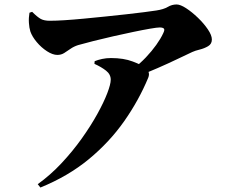

<svg xmlns="http://www.w3.org/2000/svg" viewBox="-20 -781 1040 860"><path d="M574 -471Q607 -496 633.5 -524Q660 -552 680 -580Q700 -608 711 -632Q719 -648 714 -653Q709 -658 695 -658Q684 -658 652 -652.5Q620 -647 577 -638Q534 -629 487.5 -618.5Q441 -608 399.5 -597.5Q358 -587 330 -579Q311 -573 296 -562.5Q281 -552 267.5 -543.5Q254 -535 237 -535Q216 -535 190.5 -551.5Q165 -568 144.5 -592.5Q124 -617 116 -640Q111 -656 109.5 -678.5Q108 -701 112 -724L124 -728Q148 -704 163 -696Q178 -688 203 -688Q230 -688 269.5 -690.5Q309 -693 356 -697.5Q403 -702 452 -707Q501 -712 545.5 -717Q590 -722 625.5 -726.5Q661 -731 680 -734Q713 -739 731.5 -750Q750 -761 771 -761Q788 -761 814 -744Q840 -727 866.5 -701.5Q893 -676 911 -649.5Q929 -623 929 -604Q929 -584 912 -574Q895 -564 874.5 -559Q854 -554 841 -548Q813 -535 773.5 -516Q734 -497 687 -476.5Q640 -456 589 -435ZM149 44Q206 3 256 -50.5Q306 -104 346.5 -161Q387 -218 416 -270.5Q445 -323 460.5 -363.5Q476 -404 476 -424Q476 -448 455 -464.5Q434 -481 403 -495L404 -507Q419 -513 437.5 -517Q456 -521 477 -521Q534 -521 574.5 -505.5Q615 -490 628 -480Q640 -471 645 -459.5Q650 -448 644 -433Q602 -332 536.5 -238.5Q471 -145 378.5 -68.5Q286 8 161 59Z"/></svg>

Font: Noto Serif SC ExtraLight Black
Style: Regular
Weight: 900
Version: Version 2.002-H1;hotconv 1.1.0;makeotfexe 2.6.0